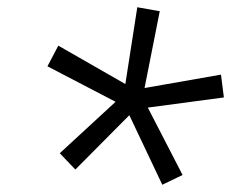

<svg xmlns="http://www.w3.org/2000/svg" viewBox="-20 -722 638 530"><path d="M359 -702 421 -691 379 -479 590 -516 598 -453 388 -425 484 -239 428 -212 337 -404 188 -254 145 -299 299 -441 111 -539 141 -596 326 -490Z"/></svg>

Font: Overused Grotesk
Style: Italic
Weight: 400
Italic angle: -10°
Version: Version 0.003